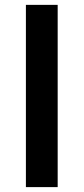

<svg xmlns="http://www.w3.org/2000/svg" viewBox="-20 -765 342 785"><path d="M85.9 0V-745.1H215.8V0Z"/></svg>

Font: Montserrat-Arabic Medium
Style: Regular
Weight: 500
Designer: Mohamed Gaber
Foundry: Kief Type Foundry
Version: Version 5.008;PS 005.008;hotconv 1.0.88;makeotf.lib2.5.64775